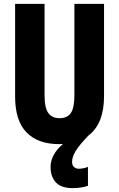

<svg xmlns="http://www.w3.org/2000/svg" viewBox="-20 -734 614 991"><path d="M352 101Q352 119 362 128Q372 137 388 137Q398 137 412.5 134Q427 131 434 127V225Q418 231 396 234Q374 237 356 237Q296 237 268.5 207.5Q241 178 241 128Q241 64 305 9Q296 10 286 10Q176 10 117 -50.5Q58 -111 58 -235V-714H210V-241Q210 -177 229.5 -150.5Q249 -124 287 -124Q327 -124 345.5 -150.5Q364 -177 364 -242V-714H517V-238Q517 -95 436 -34Q389 15 370.5 45.5Q352 76 352 101Z"/></svg>

Font: Noto Sans Lao Looped ExtraCondensed ExtraBold
Style: Regular
Weight: 800
Width: 2
Designer: Mark Frömberg, Ben Mitchell
Foundry: The Fontpad Ltd
Version: Version 1.002; ttfautohint (v1.8.4.7-5d5b)